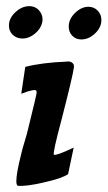

<svg xmlns="http://www.w3.org/2000/svg" viewBox="-20 -597 349 623"><path d="M244 -469Q226 -469 214.5 -481Q203 -493 203 -511Q203 -535 223.5 -555Q244 -575 267 -575Q285 -575 297 -562.5Q309 -550 309 -532Q309 -508 288.5 -488.5Q268 -469 244 -469ZM117 -524Q112 -503 93 -487.5Q74 -472 53 -472Q34 -472 21.5 -484Q9 -496 9 -514Q9 -538 30 -557.5Q51 -577 75 -577Q96 -577 108.5 -561Q121 -545 117 -524ZM220 -379Q216 -350 180 -210Q150 -98 155 -95Q162 -91 219 -118L201 -32Q181 -18 122 -5Q67 8 38 6Q33 4 33 -9Q33 -35 49 -98Q52 -112 60 -138Q68 -164 71 -178Q99 -291 99 -297Q99 -305 92 -305Q87 -305 69 -300Q51 -293 49 -293L62 -380Q117 -394 195 -397Q206 -399 213.5 -394Q221 -389 220 -379Z"/></svg>

Font: GFS Neohellenic Rg
Style: Bold Italic
Weight: 700
Italic angle: -12°
Designer: Designed by Takis Katsoulidis and George D. Matthiopoulos.
Foundry: Designed by Takis Katsoulidis and George D. Matthiopoulos.
Version: Version 1.0